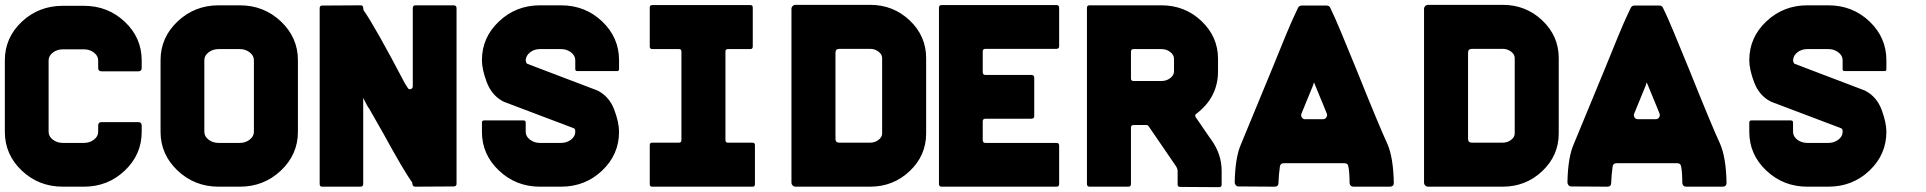

<svg xmlns="http://www.w3.org/2000/svg" viewBox="-20 -772 7963 794"><path d="M327 0H240Q140 0 70 -66.5Q0 -133 0 -227V-522Q0 -616 70 -682Q140 -748 240 -748H327Q426 -748 496 -682Q566 -616 566 -522V-491Q566 -477 552 -477H400Q386 -477 386 -491V-522Q386 -541 368.5 -554.5Q351 -568 327 -568H240Q216 -568 198.5 -554.5Q181 -541 181 -522V-227Q181 -208 198.5 -194.5Q216 -181 240 -181H327Q351 -181 368.5 -194.5Q386 -208 386 -227V-253Q386 -267 400 -267H552Q566 -267 566 -253V-227Q566 -133 496 -66.5Q426 0 327 0Z M972 -569H884Q860 -569 842.5 -555.5Q825 -542 825 -523V-227Q825 -208 842.5 -194.5Q860 -181 884 -181H972Q995 -181 1012.5 -194.5Q1030 -208 1030 -227V-523Q1030 -542 1012.5 -555.5Q995 -569 972 -569ZM972 0H884Q785 0 714.5 -66.5Q644 -133 644 -227V-523Q644 -617 714.5 -683.5Q785 -750 884 -750H972Q1071 -750 1141.5 -683.5Q1212 -617 1212 -523V-227Q1212 -133 1141.5 -66.5Q1071 0 972 0Z M1686 -9Q1684 -17 1684 -19L1682 -21Q1649 -67 1563 -224Q1510 -318 1506 -324L1505 -325L1501 -331L1497 -338Q1492 -347 1482 -367V-11Q1482 0 1470 0H1312Q1302 0 1302 -11V-738Q1302 -749 1312 -749L1471 -750Q1482 -750 1482 -739Q1482 -735 1483 -734Q1483 -730 1484 -729Q1530 -664 1654 -428Q1654 -427 1655 -426Q1660 -419 1666 -409Q1670 -401 1678.5 -403.5Q1687 -406 1687 -415V-738Q1687 -750 1698 -750H1856Q1868 -750 1868 -738V-12Q1868 -1 1856 -1L1697 0Q1688 0 1686 -9Z M2300 0H2213Q2114 0 2043.5 -66.5Q1973 -133 1973 -227V-265Q1973 -274 1982 -274H2145Q2154 -274 2154 -265V-227Q2154 -208 2171.5 -194.5Q2189 -181 2213 -181H2300Q2324 -181 2341.5 -194.5Q2359 -208 2359 -227V-228Q2359 -233 2358 -236Q2357 -240 2352 -242L2064 -351L2058 -354Q2013 -379 1993 -432Q1973 -485 1973 -523Q1973 -617 2043.5 -683.5Q2114 -750 2213 -750H2300Q2400 -750 2470 -683.5Q2540 -617 2540 -523V-486Q2540 -478 2532 -478H2368Q2359 -478 2359 -486V-523Q2359 -542 2341.5 -555.5Q2324 -569 2300 -569H2213Q2189 -569 2172 -555.5Q2155 -542 2154 -523V-522Q2154 -520 2156 -514Q2157 -510 2161 -508L2450 -398L2456 -395Q2501 -370 2520.5 -317.5Q2540 -265 2540 -227Q2540 -133 2470 -66.5Q2400 0 2300 0Z M3102 -172V-10Q3102 0 3092 0H2677Q2667 0 2667 -10V-172Q2667 -182 2677 -182H2788Q2798 -182 2798 -193V-559Q2798 -569 2788 -569H2677Q2667 -569 2667 -580V-741Q2667 -751 2677 -751H3083Q3093 -751 3093 -741V-580Q3093 -569 3083 -569H2990Q2980 -569 2980 -559V-193Q2980 -182 2990 -182H3092Q3102 -182 3102 -172Z M3435 -554V-198Q3435 -182 3451 -182H3578Q3598 -182 3613 -193.5Q3628 -205 3628 -220V-532Q3628 -547 3613 -558.5Q3598 -570 3578 -570H3451Q3435 -570 3435 -554ZM3578 0H3270Q3263 0 3258 -5Q3253 -10 3253 -17V-735Q3253 -742 3258 -747Q3263 -752 3270 -752H3578Q3674 -752 3742 -687.5Q3810 -623 3810 -532V-220Q3810 -129 3742 -64.5Q3674 0 3578 0Z M4044 -559V-474Q4044 -462 4055 -462H4245Q4257 -462 4257 -451V-292Q4257 -281 4245 -281H4055Q4044 -281 4044 -270V-193Q4044 -181 4055 -181H4349Q4360 -181 4360 -170V-11Q4360 0 4349 0H3874Q3863 0 3863 -11V-740Q3863 -751 3874 -751H4349Q4360 -751 4360 -740V-581Q4360 -570 4349 -570H4055Q4044 -570 4044 -559Z M4989 -194Q5032 -135 5032 -65V-8Q5032 2 5021 2L4861 1Q4850 1 4850 -8V-65Q4850 -74 4843 -85L4730 -250Q4727 -255 4721 -255H4668Q4657 -255 4657 -244V-11Q4657 0 4646 0H4486Q4475 0 4475 -11V-740Q4475 -750 4486 -750H4783Q4880 -750 4948.5 -685Q5017 -620 5017 -529V-477Q5017 -370 4928 -302Q4919 -297 4925 -287L4986 -198Q4987 -198 4988 -196ZM4657 -447Q4657 -437 4668 -437H4783Q4804 -437 4819.5 -449Q4835 -461 4835 -477V-529Q4835 -545 4819.5 -557Q4804 -569 4783 -569H4668Q4657 -569 4657 -558Z M5717 -178Q5742 -121 5744 -16Q5744 0 5727 0H5578Q5563 0 5561 -15Q5561 -60 5556 -84Q5554 -97 5540 -97H5289Q5275 -97 5273 -84Q5268 -49 5267 -16Q5267 0 5251 0L5102 -1Q5095 -1 5090.5 -6Q5086 -11 5086 -18Q5088 -123 5113 -178Q5117 -187 5241 -488Q5310 -659 5328 -697L5348 -740Q5353 -749 5363 -749H5466Q5477 -749 5481 -740L5501 -697Q5509 -681 5588 -488Q5686 -244 5717 -178ZM5377 -279H5451Q5460 -279 5465 -286.5Q5470 -294 5467 -302Q5462 -315 5452 -339Q5442 -363 5434 -382.5Q5426 -402 5419 -419Q5418 -421 5416.5 -425Q5415 -429 5414 -431Q5413 -429 5411.5 -425Q5410 -421 5410 -419L5362 -302Q5359 -294 5363.5 -286.5Q5368 -279 5377 -279Z M6051 -554V-198Q6051 -182 6067 -182H6194Q6214 -182 6229 -193.5Q6244 -205 6244 -220V-532Q6244 -547 6229 -558.5Q6214 -570 6194 -570H6067Q6051 -570 6051 -554ZM6194 0H5886Q5879 0 5874 -5Q5869 -10 5869 -17V-735Q5869 -742 5874 -747Q5879 -752 5886 -752H6194Q6290 -752 6358 -687.5Q6426 -623 6426 -532V-220Q6426 -129 6358 -64.5Q6290 0 6194 0Z M7093 -178Q7118 -121 7120 -16Q7120 0 7103 0H6954Q6939 0 6937 -15Q6937 -60 6932 -84Q6930 -97 6916 -97H6665Q6651 -97 6649 -84Q6644 -49 6643 -16Q6643 0 6627 0L6478 -1Q6471 -1 6466.5 -6Q6462 -11 6462 -18Q6464 -123 6489 -178Q6493 -187 6617 -488Q6686 -659 6704 -697L6724 -740Q6729 -749 6739 -749H6842Q6853 -749 6857 -740L6877 -697Q6885 -681 6964 -488Q7062 -244 7093 -178ZM6753 -279H6827Q6836 -279 6841 -286.5Q6846 -294 6843 -302Q6838 -315 6828 -339Q6818 -363 6810 -382.5Q6802 -402 6795 -419Q6794 -421 6792.5 -425Q6791 -429 6790 -431Q6789 -429 6787.5 -425Q6786 -421 6786 -419L6738 -302Q6735 -294 6739.5 -286.5Q6744 -279 6753 -279Z M7541 0H7454Q7355 0 7284.5 -66.5Q7214 -133 7214 -227V-265Q7214 -274 7223 -274H7386Q7395 -274 7395 -265V-227Q7395 -208 7412.5 -194.5Q7430 -181 7454 -181H7541Q7565 -181 7582.5 -194.5Q7600 -208 7600 -227V-228Q7600 -233 7599 -236Q7598 -240 7593 -242L7305 -351L7299 -354Q7254 -379 7234 -432Q7214 -485 7214 -523Q7214 -617 7284.5 -683.5Q7355 -750 7454 -750H7541Q7641 -750 7711 -683.5Q7781 -617 7781 -523V-486Q7781 -478 7773 -478H7609Q7600 -478 7600 -486V-523Q7600 -542 7582.5 -555.5Q7565 -569 7541 -569H7454Q7430 -569 7413 -555.5Q7396 -542 7395 -523V-522Q7395 -520 7397 -514Q7398 -510 7402 -508L7691 -398L7697 -395Q7742 -370 7761.5 -317.5Q7781 -265 7781 -227Q7781 -133 7711 -66.5Q7641 0 7541 0Z"/></svg>

Font: Punc
Style: Bold
Weight: 400
Designer: The Kinetic
Foundry: The Kinetic
Version: Version 1.000;PS 001.001;hotconv 1.0.56